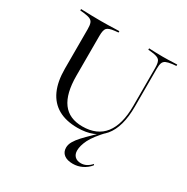

<svg xmlns="http://www.w3.org/2000/svg" viewBox="-173 -721 1041 1068"><g transform="rotate(30 347.5 -186.5)"><path d="M434.7 197.6Q398.4 197.6 378.2 181.9Q358.1 166.1 358.1 137.9Q358.1 117.7 369.8 97.6Q381.5 77.4 402 55.2Q422.6 33.1 449.6 6.9Q476.6 -19.4 508.1 -50.8H516.9Q458.1 11.3 438.7 50.8Q419.4 90.3 419.4 121Q419.4 145.2 433.5 158.9Q447.6 172.6 472.6 172.6Q508.9 172.6 538.7 138.7L541.1 146.8Q521 171 493.5 184.3Q466.1 197.6 434.7 197.6ZM133.1 -369.4V-492.7Q133.1 -517.7 128.2 -531Q123.4 -544.4 110.1 -550.4Q96.8 -556.5 71 -559.7L45.2 -562.1V-571Q60.5 -571 78.2 -570.2Q96 -569.4 116.9 -569Q137.9 -568.5 162.1 -568.5H171H178.2Q202.4 -568.5 222.2 -569Q241.9 -569.4 259.3 -570.2Q276.6 -571 291.1 -571V-562.1L267.7 -559.7Q230.6 -555.6 219.4 -543.1Q208.1 -530.6 208.1 -492.7V-369.4ZM357.3 11.3Q283.9 11.3 233.9 -16.9Q183.9 -45.2 158.5 -100.8Q133.1 -156.5 133.1 -238.7V-369.4H208.1V-237.1Q208.1 -122.6 250 -65.7Q291.9 -8.9 377.4 -8.9Q471 -8.9 518.5 -69.8Q566.1 -130.6 566.1 -249.2V-369.4H575.8V-250.8Q575.8 -119.4 521.4 -54Q466.9 11.3 357.3 11.3ZM566.1 -369.4V-492.7Q566.1 -530.6 554.8 -543.1Q543.5 -555.6 506.5 -559.7L482.3 -562.1V-571Q500 -570.2 521.8 -569.4Q543.5 -568.5 570.2 -568.5Q588.7 -568.5 605.6 -569Q622.6 -569.4 637.1 -570.2Q651.6 -571 662.9 -571V-562.1L637.1 -559.7Q612.1 -556.5 598.8 -550.4Q585.5 -544.4 580.6 -531Q575.8 -517.7 575.8 -492.7V-369.4Z"/></g></svg>

Font: Playfair 144pt SemiExpanded Light
Style: Regular
Weight: 300
Width: 6
Designer: Claus Eggers Sørensen
Foundry: Claus Eggers Sørensen
Version: Version 2.203